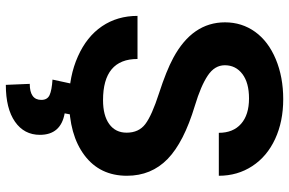

<svg xmlns="http://www.w3.org/2000/svg" viewBox="-186 -576 986 655"><g transform="rotate(90 307.5 -248.0)"><path d="M33.7 0ZM432.1 -186.5Q432.1 -228 402.8 -250.2Q373.5 -272.5 297.4 -297.1Q221.2 -321.8 176.8 -345.7Q55.7 -411.1 55.7 -522Q55.7 -579.6 88.1 -624.8Q120.6 -669.9 181.4 -695.3Q242.2 -720.7 317.9 -720.7Q394 -720.7 453.6 -693.1Q513.2 -665.5 546.1 -615.2Q579.1 -564.9 579.1 -501H432.6Q432.6 -549.8 401.9 -576.9Q371.1 -604 315.4 -604Q261.7 -604 231.9 -581.3Q202.1 -558.6 202.1 -521.5Q202.1 -486.8 237.1 -463.4Q272 -439.9 339.8 -419.4Q464.8 -381.8 522 -326.2Q579.1 -270.5 579.1 -187.5Q579.1 -95.2 509.3 -42.7Q439.5 9.8 321.3 9.8Q239.3 9.8 171.9 -20.3Q104.5 -50.3 69.1 -102.5Q33.7 -154.8 33.7 -223.6H180.7Q180.7 -106 321.3 -106Q373.5 -106 402.8 -127.2Q432.1 -148.4 432.1 -186.5ZM371.6 -3.4 366.2 24.9Q439.5 38.1 439.5 109.4Q439.5 163.1 394.8 194.3Q350.1 225.6 269 225.6L265.6 144Q320.3 144 320.3 104.5Q320.3 84 304 76.4Q287.6 68.8 251 66.4L266.1 -3.4Z"/></g></svg>

Font: Roboto
Style: Bold
Weight: 700
Designer: Google
Version: Version 2.134; 2016; ttfautohint (v1.6)